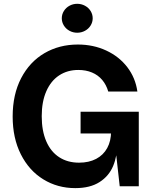

<svg xmlns="http://www.w3.org/2000/svg" viewBox="-20 -969 792 999"><path d="M45.9 -362.8Q45.9 -477.6 90.1 -562.5Q134.3 -647.3 211.2 -692.3Q288.2 -737.3 384.9 -737.3Q465.4 -737.3 532.5 -706.2Q599.7 -675.1 642.3 -619.6Q684.8 -564.1 694.8 -492.9H543.2Q533.1 -527.9 511.8 -553.1Q490.4 -578.4 458.8 -591.7Q427.2 -605 387.3 -605Q330.8 -605 287.7 -576.7Q244.7 -548.4 220.9 -494.1Q197.1 -439.9 197.1 -364.3Q197.1 -288 220.8 -233.6Q244.4 -179.2 288.2 -150.9Q331.9 -122.6 391.3 -122.6Q442.9 -122.6 480.4 -142.4Q517.9 -162.2 537.9 -198.8Q557.9 -235.5 557.9 -285H590.6V-225.3Q590.6 -158.3 568.8 -105.6Q546.9 -52.9 497.9 -21.6Q448.9 9.8 371.7 9.8Q279.4 9.8 205.3 -35.9Q131.1 -81.5 88.5 -166Q45.9 -250.5 45.9 -362.8ZM583.6 -172.4V-274.4H399.3V-387.6H702.1V0H602.9ZM301.5 -873.9Q301.5 -894.3 312.3 -911.7Q323.1 -929.1 341.5 -939.1Q359.9 -949.2 381.8 -949.2Q403.6 -949.2 422.2 -939.1Q440.7 -929.1 451.5 -911.7Q462.3 -894.3 462.3 -873.9Q462.3 -853.6 451.5 -836.2Q440.7 -818.8 422.2 -808.8Q403.6 -798.7 381.8 -798.7Q359.9 -798.7 341.5 -808.8Q323.1 -818.8 312.3 -836.2Q301.5 -853.6 301.5 -873.9Z"/></svg>

Font: Raveo Variable
Style: Regular
Weight: 400
Designer: Jakub Foglar, Rasmus Andersson (Inter)
Foundry: Jakubfoglar.com
Version: Version 1.000;Glyphs 3.2.3 (3260)